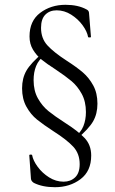

<svg xmlns="http://www.w3.org/2000/svg" viewBox="-20 -627 481 800"><path d="M338 -160Q338 -204 320.5 -236Q303 -268 278 -289Q253 -310 211 -338Q175 -361 153.5 -378.5Q132 -396 117.5 -420Q103 -444 103 -475Q103 -540 147.5 -573.5Q192 -607 253 -607Q305 -607 340 -588Q351 -583 351 -572L359 -473Q359 -471 353 -471Q347 -471 347 -473Q343 -496 324 -522Q305 -548 276.5 -566Q248 -584 216 -584Q187 -584 169 -566Q151 -548 151 -511Q151 -467 177.5 -438Q204 -409 258 -374Q300 -347 325.5 -325Q351 -303 368.5 -271Q386 -239 386 -195Q386 -153 368 -121.5Q350 -90 298 -46L290 -55Q317 -75 327.5 -101.5Q338 -128 338 -160ZM121 135Q110 128 109 118L102 20Q102 17 108 17Q114 17 114 20Q118 42 137 68Q156 94 184.5 112Q213 130 245 130Q274 130 293 112Q312 94 312 57Q312 13 285 -16Q258 -45 203 -80Q160 -108 134 -129Q108 -150 90 -182.5Q72 -215 72 -259Q72 -301 90 -332.5Q108 -364 160 -408L168 -399Q141 -378 130.5 -352Q120 -326 120 -293Q120 -249 138 -217Q156 -185 182 -164Q208 -143 250 -116Q305 -81 332.5 -52Q360 -23 360 21Q360 86 315.5 119.5Q271 153 209 153Q157 153 121 135Z"/></svg>

Font: Cormorant SC
Style: Regular
Weight: 400
Designer: Christian Thalmann (Catharsis Fonts)
Foundry: Catharsis Fonts
Version: Version 4.000